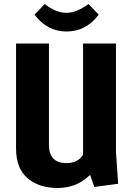

<svg xmlns="http://www.w3.org/2000/svg" viewBox="-20 -925 665 957"><path d="M558 -708V-167L569 -9L450 7L430 -51L425 -50Q361 12 267.5 12Q174 12 117 -37Q60 -86 60 -185V-708H224V-203Q224 -112 312 -112Q367 -112 394 -153V-708ZM152 -852 203 -905Q259 -861 310.5 -861Q362 -861 421 -905L472 -852Q409 -768 312 -768Q215 -768 152 -852Z"/></svg>

Font: Magra
Style: Bold
Weight: 600
Designer: Viviana Monsalve
Foundry: Viviana Monsalve
Version: Version 1.001